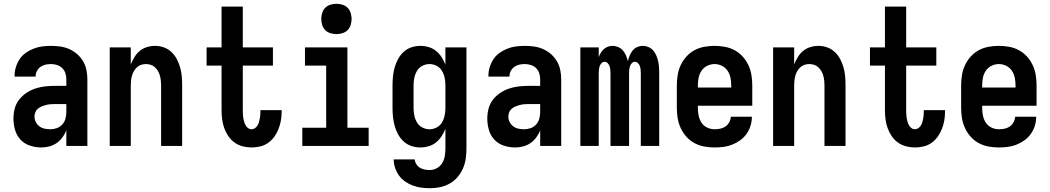

<svg xmlns="http://www.w3.org/2000/svg" viewBox="-20 -770 5540 1013"><path d="M198 8Q168 8 138.5 -1.5Q109 -11 88.5 -33Q68 -55 59.5 -84.5Q51 -114 51 -144Q51 -171 57.5 -196.5Q64 -222 80 -243Q96 -264 118 -279Q140 -294 165 -302.5Q190 -311 216.5 -314Q243 -317 269 -317H330V-351Q330 -368 325 -383.5Q320 -399 308.5 -410.5Q297 -422 281 -427Q265 -432 249 -432Q234 -432 220 -429Q206 -426 194 -417.5Q182 -409 175 -395.5Q168 -382 168 -368V-366H57V-371Q57 -394 64 -416.5Q71 -439 84 -458.5Q97 -478 116.5 -491.5Q136 -505 157.5 -513.5Q179 -522 202.5 -525Q226 -528 249 -528Q274 -528 298.5 -524.5Q323 -521 345.5 -511Q368 -501 387 -484.5Q406 -468 418.5 -446.5Q431 -425 436 -400.5Q441 -376 441 -351V0H330V-82Q322 -62 309 -44.5Q296 -27 278.5 -15Q261 -3 240 2.5Q219 8 198 8ZM246 -88Q263 -88 280 -94Q297 -100 309 -113.5Q321 -127 325.5 -144.5Q330 -162 330 -180V-221H269Q257 -221 245.5 -220Q234 -219 222.5 -216Q211 -213 200 -208.5Q189 -204 180 -196.5Q171 -189 166.5 -178Q162 -167 162 -155Q162 -140 169 -126Q176 -112 188.5 -103Q201 -94 216 -91Q231 -88 246 -88Z M559 0V-520H670V-430Q678 -450 689.5 -469Q701 -488 717.5 -501.5Q734 -515 755 -521.5Q776 -528 798 -528Q822 -528 844.5 -520Q867 -512 884.5 -495.5Q902 -479 913 -458Q924 -437 930.5 -414Q937 -391 939 -367.5Q941 -344 941 -320V0H830V-320Q830 -333 828.5 -346Q827 -359 823.5 -371.5Q820 -384 813.5 -395Q807 -406 797.5 -415Q788 -424 775.5 -428Q763 -432 750 -432Q737 -432 724.5 -428Q712 -424 702.5 -415Q693 -406 686.5 -395Q680 -384 676.5 -371.5Q673 -359 671.5 -346Q670 -333 670 -320V0Z M1307 8Q1284 8 1260.5 2Q1237 -4 1217.5 -18Q1198 -32 1184.5 -52Q1171 -72 1163 -94.5Q1155 -117 1152 -141Q1149 -165 1149 -189V-424H1070V-520H1149V-735H1261V-520H1420V-424H1261V-189Q1261 -178 1261.5 -168Q1262 -158 1263.5 -148Q1265 -138 1268 -128Q1271 -118 1275.5 -109.5Q1280 -101 1288.5 -94.5Q1297 -88 1307 -88Q1317 -88 1325.5 -94Q1334 -100 1339 -108.5Q1344 -117 1346.5 -126.5Q1349 -136 1351 -145.5Q1353 -155 1353.5 -165Q1354 -175 1354 -184V-189H1466V-180Q1466 -157 1462 -134Q1458 -111 1449.5 -89.5Q1441 -68 1427.5 -49Q1414 -30 1395 -16.5Q1376 -3 1353.5 2.5Q1331 8 1307 8Z M1575 0V-96H1701V-424H1589V-520H1813V-96H1925V0ZM1755 -590Q1739 -590 1723 -595Q1707 -600 1696 -611Q1685 -622 1680 -638Q1675 -654 1675 -670Q1675 -686 1680 -702Q1685 -718 1696 -729Q1707 -740 1723 -745Q1739 -750 1755 -750Q1771 -750 1787 -745Q1803 -740 1814 -729Q1825 -718 1830 -702Q1835 -686 1835 -670Q1835 -654 1830 -638Q1825 -622 1814 -611Q1803 -600 1787 -595Q1771 -590 1755 -590Z M2248 223Q2225 223 2202.5 220Q2180 217 2158.5 209Q2137 201 2118 188Q2099 175 2085.5 156.5Q2072 138 2064.5 115.5Q2057 93 2057 71H2168Q2169 84 2176.5 96Q2184 108 2195.5 115Q2207 122 2220.5 124.5Q2234 127 2248 127Q2268 127 2285.5 117Q2303 107 2313 90.5Q2323 74 2326.5 54.5Q2330 35 2330 15V-91Q2322 -70 2310 -51.5Q2298 -33 2281 -19Q2264 -5 2242 1.5Q2220 8 2198 8Q2174 8 2151 0.5Q2128 -7 2110 -23.5Q2092 -40 2080.5 -61Q2069 -82 2062.5 -105Q2056 -128 2053.5 -152Q2051 -176 2051 -200V-320Q2051 -344 2053.5 -368Q2056 -392 2062.5 -415Q2069 -438 2080.5 -459Q2092 -480 2110 -496.5Q2128 -513 2151 -520.5Q2174 -528 2198 -528Q2220 -528 2242 -521.5Q2264 -515 2281 -501Q2298 -487 2310 -468.5Q2322 -450 2330 -429V-520H2441V15Q2441 42 2437 68.5Q2433 95 2422 120Q2411 145 2393 165.5Q2375 186 2351.5 199Q2328 212 2301.5 217.5Q2275 223 2248 223ZM2246 -88Q2266 -88 2284 -97.5Q2302 -107 2312 -124Q2322 -141 2326 -160.5Q2330 -180 2330 -200V-320Q2330 -340 2326 -359.5Q2322 -379 2312 -396Q2302 -413 2284 -422.5Q2266 -432 2246 -432Q2226 -432 2208 -422.5Q2190 -413 2180 -396Q2170 -379 2166 -359.5Q2162 -340 2162 -320V-200Q2162 -180 2166 -160.5Q2170 -141 2180 -124Q2190 -107 2208 -97.5Q2226 -88 2246 -88Z M2698 8Q2668 8 2638.5 -1.5Q2609 -11 2588.5 -33Q2568 -55 2559.5 -84.5Q2551 -114 2551 -144Q2551 -171 2557.5 -196.5Q2564 -222 2580 -243Q2596 -264 2618 -279Q2640 -294 2665 -302.5Q2690 -311 2716.5 -314Q2743 -317 2769 -317H2830V-351Q2830 -368 2825 -383.5Q2820 -399 2808.5 -410.5Q2797 -422 2781 -427Q2765 -432 2749 -432Q2734 -432 2720 -429Q2706 -426 2694 -417.5Q2682 -409 2675 -395.5Q2668 -382 2668 -368V-366H2557V-371Q2557 -394 2564 -416.5Q2571 -439 2584 -458.5Q2597 -478 2616.5 -491.5Q2636 -505 2657.5 -513.5Q2679 -522 2702.5 -525Q2726 -528 2749 -528Q2774 -528 2798.5 -524.5Q2823 -521 2845.5 -511Q2868 -501 2887 -484.5Q2906 -468 2918.5 -446.5Q2931 -425 2936 -400.5Q2941 -376 2941 -351V0H2830V-82Q2822 -62 2809 -44.5Q2796 -27 2778.5 -15Q2761 -3 2740 2.5Q2719 8 2698 8ZM2746 -88Q2763 -88 2780 -94Q2797 -100 2809 -113.5Q2821 -127 2825.5 -144.5Q2830 -162 2830 -180V-221H2769Q2757 -221 2745.5 -220Q2734 -219 2722.5 -216Q2711 -213 2700 -208.5Q2689 -204 2680 -196.5Q2671 -189 2666.5 -178Q2662 -167 2662 -155Q2662 -140 2669 -126Q2676 -112 2688.5 -103Q2701 -94 2716 -91Q2731 -88 2746 -88Z M3042 0V-520H3139V-468Q3143 -480 3149.5 -491Q3156 -502 3165.5 -510.5Q3175 -519 3187 -523.5Q3199 -528 3212 -528Q3227 -528 3242 -521.5Q3257 -515 3267 -503Q3277 -491 3283 -476.5Q3289 -462 3293 -447Q3296 -462 3302 -476.5Q3308 -491 3317.5 -503Q3327 -515 3341.5 -521.5Q3356 -528 3372 -528Q3387 -528 3402 -521.5Q3417 -515 3427 -503Q3437 -491 3443 -476.5Q3449 -462 3452.5 -446.5Q3456 -431 3457 -415.5Q3458 -400 3458 -384V0H3361V-384Q3361 -393 3360 -402.5Q3359 -412 3356 -421Q3353 -430 3346 -437Q3339 -444 3330 -444Q3321 -444 3314 -437Q3307 -430 3304 -421Q3301 -412 3300 -402.5Q3299 -393 3299 -384V0H3201V-384Q3201 -393 3200 -402.5Q3199 -412 3196 -421Q3193 -430 3186 -437Q3179 -444 3170 -444Q3161 -444 3154 -437Q3147 -430 3144 -421Q3141 -412 3140 -402.5Q3139 -393 3139 -384V0Z M3750 8Q3722 8 3695 3Q3668 -2 3644 -15Q3620 -28 3601.5 -48.5Q3583 -69 3571.5 -94Q3560 -119 3555.5 -146Q3551 -173 3551 -200V-320Q3551 -347 3555.5 -374.5Q3560 -402 3571.5 -426.5Q3583 -451 3601.5 -471.5Q3620 -492 3644 -505Q3668 -518 3695.5 -523Q3723 -528 3750 -528Q3777 -528 3804.5 -523Q3832 -518 3856 -505Q3880 -492 3898.5 -471.5Q3917 -451 3928.5 -426.5Q3940 -402 3944.5 -374.5Q3949 -347 3949 -320V-212H3662V-200Q3662 -180 3666 -160Q3670 -140 3681 -123Q3692 -106 3711 -97Q3730 -88 3750 -88Q3765 -88 3780 -91Q3795 -94 3807.5 -102.5Q3820 -111 3827.5 -125Q3835 -139 3836 -154H3947Q3947 -130 3940 -107Q3933 -84 3919 -64Q3905 -44 3885.5 -30Q3866 -16 3843.5 -7Q3821 2 3797.5 5Q3774 8 3750 8ZM3662 -308H3838V-320Q3838 -340 3834 -360Q3830 -380 3818.5 -397Q3807 -414 3788.5 -423Q3770 -432 3750 -432Q3730 -432 3711.5 -423Q3693 -414 3681.5 -397Q3670 -380 3666 -360Q3662 -340 3662 -320Z M4059 0V-520H4170V-430Q4178 -450 4189.5 -469Q4201 -488 4217.5 -501.5Q4234 -515 4255 -521.5Q4276 -528 4298 -528Q4322 -528 4344.5 -520Q4367 -512 4384.5 -495.5Q4402 -479 4413 -458Q4424 -437 4430.5 -414Q4437 -391 4439 -367.5Q4441 -344 4441 -320V0H4330V-320Q4330 -333 4328.5 -346Q4327 -359 4323.5 -371.5Q4320 -384 4313.5 -395Q4307 -406 4297.5 -415Q4288 -424 4275.5 -428Q4263 -432 4250 -432Q4237 -432 4224.5 -428Q4212 -424 4202.5 -415Q4193 -406 4186.5 -395Q4180 -384 4176.5 -371.5Q4173 -359 4171.5 -346Q4170 -333 4170 -320V0Z M4807 8Q4784 8 4760.5 2Q4737 -4 4717.5 -18Q4698 -32 4684.5 -52Q4671 -72 4663 -94.5Q4655 -117 4652 -141Q4649 -165 4649 -189V-424H4570V-520H4649V-735H4761V-520H4920V-424H4761V-189Q4761 -178 4761.5 -168Q4762 -158 4763.5 -148Q4765 -138 4768 -128Q4771 -118 4775.5 -109.5Q4780 -101 4788.5 -94.5Q4797 -88 4807 -88Q4817 -88 4825.5 -94Q4834 -100 4839 -108.5Q4844 -117 4846.5 -126.5Q4849 -136 4851 -145.5Q4853 -155 4853.5 -165Q4854 -175 4854 -184V-189H4966V-180Q4966 -157 4962 -134Q4958 -111 4949.5 -89.5Q4941 -68 4927.5 -49Q4914 -30 4895 -16.5Q4876 -3 4853.5 2.5Q4831 8 4807 8Z M5250 8Q5222 8 5195 3Q5168 -2 5144 -15Q5120 -28 5101.5 -48.5Q5083 -69 5071.5 -94Q5060 -119 5055.5 -146Q5051 -173 5051 -200V-320Q5051 -347 5055.5 -374.5Q5060 -402 5071.5 -426.5Q5083 -451 5101.5 -471.5Q5120 -492 5144 -505Q5168 -518 5195.5 -523Q5223 -528 5250 -528Q5277 -528 5304.5 -523Q5332 -518 5356 -505Q5380 -492 5398.5 -471.5Q5417 -451 5428.5 -426.5Q5440 -402 5444.5 -374.5Q5449 -347 5449 -320V-212H5162V-200Q5162 -180 5166 -160Q5170 -140 5181 -123Q5192 -106 5211 -97Q5230 -88 5250 -88Q5265 -88 5280 -91Q5295 -94 5307.5 -102.5Q5320 -111 5327.5 -125Q5335 -139 5336 -154H5447Q5447 -130 5440 -107Q5433 -84 5419 -64Q5405 -44 5385.5 -30Q5366 -16 5343.5 -7Q5321 2 5297.5 5Q5274 8 5250 8ZM5162 -308H5338V-320Q5338 -340 5334 -360Q5330 -380 5318.5 -397Q5307 -414 5288.5 -423Q5270 -432 5250 -432Q5230 -432 5211.5 -423Q5193 -414 5181.5 -397Q5170 -380 5166 -360Q5162 -340 5162 -320Z"/></svg>

Font: Iosevka Term Curly
Style: Bold
Weight: 700
Designer: Belleve Invis
Foundry: Belleve Invis
Version: Version 32.3.0